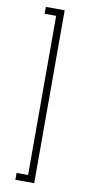

<svg xmlns="http://www.w3.org/2000/svg" viewBox="-89 -776 399 853"><g transform="rotate(10 110.5 -350.0)"><path d="M131 40H46V9H98V-709H46V-740H131Z"/></g></svg>

Font: Raleway
Style: ExtraLight
Weight: 200
Designer: Matt McInerney, Pablo Impallari, Rodrigo Fuenzalida
Foundry: Matt McInerney, Pablo Impallari, Rodrigo Fuenzalida
Version: Version 2.001